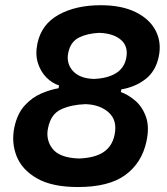

<svg xmlns="http://www.w3.org/2000/svg" viewBox="-20 -722 654 754"><path d="M286 12.5Q184.5 12.5 125.2 -21.5Q66 -55.5 45 -109.2Q24 -163 36.5 -222.5Q48 -276 76.8 -307.5Q105.5 -339 141.2 -354.5Q177 -370 210 -375.5L212 -386.5Q185 -395 162.2 -417.8Q139.5 -440.5 128.8 -474.8Q118 -509 127 -551.5Q143 -627 210.5 -664.2Q278 -701.5 375.5 -701.5Q458 -701.5 513 -674.2Q568 -647 591.5 -601.2Q615 -555.5 603.5 -500Q591.5 -442 551 -411Q510.5 -380 456.5 -371L454.5 -360.5Q483 -350.5 511 -326.8Q539 -303 553.2 -263.2Q567.5 -223.5 555 -166Q537 -82.5 472.5 -35Q408 12.5 286 12.5ZM348 -412Q401.5 -414 434.5 -434Q467.5 -454 475.5 -493Q485 -539 455.5 -565Q426 -591 370 -593Q324 -591 291 -575Q258 -559 248.5 -517Q239 -474.5 265.5 -444.2Q292 -414 348 -412ZM290.5 -99.5Q353 -102 387 -125Q421 -148 430 -193Q441.5 -248.5 407.5 -279.8Q373.5 -311 316 -313Q259.5 -311 219.8 -292.5Q180 -274 169 -220.5Q158.5 -174 186.2 -138Q214 -102 290.5 -99.5Z"/></svg>

Font: Commissioner Loud SemiBold
Style: Italic
Weight: 600
Italic angle: -12°
Designer: Kostas Bartsokas
Foundry: Kostas Bartsokas
Version: Version 1.000; ttfautohint (v1.8.3)